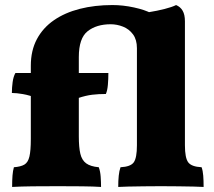

<svg xmlns="http://www.w3.org/2000/svg" viewBox="-20 -737 846 760"><path d="M409 -448Q409 -424 407 -401Q405 -378 399 -365Q370 -365 345 -362Q320 -359 290 -349V-448ZM102 -477Q102 -537 126 -582Q150 -627 193.5 -657Q237 -687 296 -702Q355 -717 425 -717Q467 -717 510.5 -707.5Q554 -698 580 -684L569 -546H522Q522 -580 506.5 -601Q491 -622 467 -631.5Q443 -641 418 -641Q362 -641 327 -613.5Q292 -586 292 -511V-212H102ZM128 -448V-348Q97 -360 71 -364.5Q45 -369 27 -369Q27 -390 30 -412Q33 -434 41 -448ZM292 -197Q292 -154 298 -128.5Q304 -103 321 -90.5Q338 -78 371 -75Q377 -59 378.5 -37.5Q380 -16 380 3Q352 1 304.5 0.5Q257 0 210 0Q156 0 109.5 0.5Q63 1 28 3Q28 -24 29.5 -42.5Q31 -61 35 -75Q62 -77 76.5 -85.5Q91 -94 96.5 -117.5Q102 -141 102 -187V-227H292ZM522 -206H712V-162Q712 -112 725 -94.5Q738 -77 778 -75Q783 -61 784.5 -41.5Q786 -22 786 3Q774 2 747 1.5Q720 1 686 0.5Q652 0 617 0Q583 0 548.5 0.5Q514 1 487 1.5Q460 2 448 3Q448 -22 450 -41.5Q452 -61 457 -75Q497 -77 509.5 -94.5Q522 -112 522 -162ZM553 -526 518 -684Q539 -684 570.5 -689Q602 -694 631.5 -701.5Q661 -709 677 -717Q694 -710 703 -694.5Q712 -679 712 -653V-536ZM522 -567H712V-182H522Z"/></svg>

Font: Vollkorn Black
Style: Regular
Weight: 900
Designer: Friedrich Althausen
Foundry: Friedrich Althausen
Version: Version 5.000